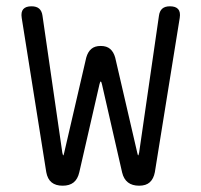

<svg xmlns="http://www.w3.org/2000/svg" viewBox="-20 -580 640 610"><path d="M179 10Q157 10 144 -0.5Q131 -11 127 -33L49 -523Q46 -542 54 -551Q62 -560 80 -560Q96 -560 104.5 -552.5Q113 -545 115 -530L178 -95Q180 -86 181 -86Q182 -86 184 -95L254 -397Q259 -415 270 -424.5Q281 -434 300 -434Q319 -434 330 -424.5Q341 -415 346 -397L416 -95Q418 -86 419 -86Q420 -86 422 -95L485 -530Q487 -545 495.5 -552.5Q504 -560 520 -560Q538 -560 546 -551Q554 -542 551 -523L472 -33Q468 -12 456 -1Q444 10 422 10Q400 10 386.5 -0.5Q373 -11 368 -32L304 -312Q302 -321 300 -321Q298 -321 296 -312L232 -33Q227 -11 214 -0.5Q201 10 179 10Z"/></svg>

Font: Maple Mono ExtraLight
Style: Regular
Weight: 275
Monospace: yes
Designer: subframe7536
Version: Version 7.000